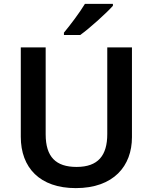

<svg xmlns="http://www.w3.org/2000/svg" viewBox="-20 -1024 787 988"><path d="M561 -994V-1004H417C390 -959 340 -893 309 -856V-844H393C442 -879 528 -957 561 -994ZM659 -318V-780H532V-334C532 -224 485 -165 374 -165C268 -165 215 -216 215 -333V-780H87V-320C87 -161 185 -56 370 -56C565 -56 659 -170 659 -318Z"/></svg>

Font: Noto Sans Malayalam UI SemiBold
Style: Regular
Weight: 600
Designer: Jelle Bosma - Monotype Design Team
Foundry: Monotype Imaging Inc.
Version: Version 2.104